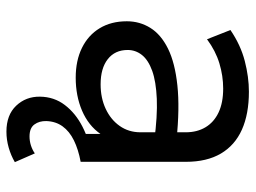

<svg xmlns="http://www.w3.org/2000/svg" viewBox="-116 -434 775 582"><g transform="rotate(90 271.0 -142.5)"><path d="M378.5 225Q328 225 300 195.5Q272 166 272.5 123.5Q273 80.5 297.8 48Q322.5 15.5 363.5 -5.5Q404.5 -26.5 454.5 -35L470 0Q432.5 7 405 20.5Q377.5 34 362.5 54.8Q347.5 75.5 346.5 104Q346 125.5 356.8 140.2Q367.5 155 393 155Q407 155 420.2 150.8Q433.5 146.5 444.5 139L471 199.5Q450.5 211.5 426.8 218.2Q403 225 378.5 225ZM215 15Q163 15 124.5 -4Q86 -23 65 -57.8Q44 -92.5 44 -140Q44 -179 64 -211.2Q84 -243.5 127 -264.8Q170 -286 238.5 -293.2Q307 -300.5 404 -290.5L406.5 -223Q331.5 -233 279 -230.8Q226.5 -228.5 194 -216.8Q161.5 -205 146.2 -185.8Q131 -166.5 131 -142.5Q131 -104 158.8 -82.2Q186.5 -60.5 235 -60.5Q276.5 -60.5 309.2 -75.8Q342 -91 361.2 -118.2Q380.5 -145.5 380.5 -181.5V-318.5Q380.5 -353 365.2 -378.5Q350 -404 320.5 -418Q291 -432 248 -432Q209.5 -432 171.5 -420.5Q133.5 -409 98.5 -383L70.5 -454Q116 -485 164.5 -497.5Q213 -510 257.5 -510Q325 -510 372.5 -488.8Q420 -467.5 445 -425Q470 -382.5 470 -319V0H385.5V-60Q360 -23.5 315 -4.2Q270 15 215 15Z"/></g></svg>

Font: Geologica Cursive Light
Style: Regular
Weight: 300
Designer: Sindre Bremnes, Frode Helland
Foundry: Monokrom Skriftforlag AS
Version: Version 1.010;gftools[0.9.28]